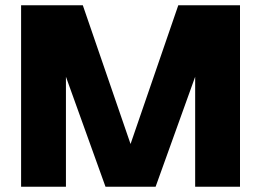

<svg xmlns="http://www.w3.org/2000/svg" viewBox="-20 -708 990 728"><path d="M380 0 230 -417V0H60V-688H294L475 -162L656 -688H890V0H720V-417L570 0Z"/></svg>

Font: Roundo Variable
Style: Regular
Weight: 200
Designer: Shiva Nallaperumal
Foundry: Indian Type Foundry
Version: Version 2.000